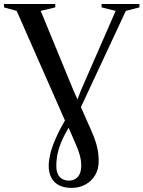

<svg xmlns="http://www.w3.org/2000/svg" viewBox="-34 -763 718 962"><path d="M324.5 178.5Q288 178.5 262.2 165.5Q236.5 152.5 223.2 127.5Q210 102.5 210 67.5Q210 44 217.2 11.2Q224.5 -21.5 244.5 -68Q264.5 -114.5 303 -179L337.5 -221.5L372.5 -312.5L545.5 -708.5L475 -726V-743H664.5V-726L596.5 -708.5L354.5 -190L319.5 -139Q287 -86.5 271.8 -48Q256.5 -9.5 252.2 18.5Q248 46.5 248 67.5Q248 105 265.2 123.5Q282.5 142 311 142Q338.5 142 355.8 123.2Q373 104.5 373 67Q373 41 365.5 13.8Q358 -13.5 337 -60.5L305 -134L296.5 -148L49.5 -708.5L-14 -726V-743H243V-726L170 -708.5L333 -312.5L368 -234L423.5 -108.5Q438 -75.5 446 -50Q454 -24.5 457.2 -2.2Q460.5 20 460.5 43.5Q460.5 85.5 442 115.8Q423.5 146 393 162.2Q362.5 178.5 324.5 178.5Z"/></svg>

Font: Merriweather 144pt
Style: Regular
Weight: 400
Version: Version 2.100